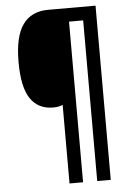

<svg xmlns="http://www.w3.org/2000/svg" viewBox="-59 -804 660 974"><g transform="rotate(-5 270.5 -316.5)"><path d="M465 127H396V-691H324V127H255V-273Q234 -264 206 -264Q130 -264 90.5 -322.5Q51 -381 51 -509Q51 -639 94.5 -699.5Q138 -760 223 -760H465Z"/></g></svg>

Font: Noto Sans Hebrew Condensed SemiBold
Style: Regular
Weight: 600
Width: 3
Designer: Monotype Design Team
Foundry: Monotype Imaging Inc.
Version: Version 2.004; ttfautohint (v1.8.4.7-5d5b)